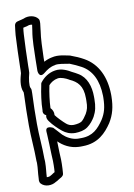

<svg xmlns="http://www.w3.org/2000/svg" viewBox="-108 -888 816 1169"><g transform="rotate(-10 299.5 -304.0)"><path d="M40 -168C40 -92 48 -22 48 50V54C49 59 49 64 49 71C49 99 44 125 43 159L42 174C42 179 44 187 48 192C71 219 115 218 142 200L152 195C153 195 154 194 155 193C165 184 194 177 194 156C195 139 197 120 197 98V71C197 59 196 45 195 30C194 3 194 -17 193 -42C222 -13 265 12 317 14H318C324 14 330 15 343 14C437 13 487 -41 524 -96C553 -143 565 -189 566 -255V-267C564 -374 525 -460 443 -506C418 -520 393 -531 365 -541C364 -541 362 -543 360 -543C331 -548 292 -561 250 -551C233 -548 215 -541 200 -533V-556C202 -614 203 -675 211 -724V-725L216 -768V-781C216 -785 215 -791 212 -795C193 -822 150 -827 121 -813L82 -803C73 -801 65 -793 63 -783C60 -763 58 -742 56 -722V-721C53 -658 50 -592 49 -525C49 -512 49 -500 48 -489C41 -463 25 -411 44 -371V-358C41 -288 40 -236 40 -168ZM90 -168C90 -236 91 -284 94 -356V-377C94 -382 92 -387 90 -390C82 -403 89 -450 97 -478C97 -480 98 -482 98 -483C99 -497 99 -511 99 -525C100 -590 103 -657 106 -718C107 -732 108 -747 110 -759L136 -765C143 -768 153 -771 166 -768L161 -732C151 -676 152 -614 150 -556C150 -532 149 -510 149 -485C149 -485 152 -435 190 -466C211 -483 232 -497 259 -501C260 -501 260 -502 261 -502C282 -507 318 -499 350 -494C376 -484 396 -474 419 -462C481 -428 514 -362 516 -267V-255C515 -195 505 -161 482 -124C448 -74 413 -36 341 -36H319C283 -38 251 -57 230 -77C216 -94 193 -116 184 -127C184 -127 136 -153 139 -110L140 -96C143 -49 143 -17 145 32C146 49 147 61 147 71V98C147 112 146 128 145 140C138 144 131 148 126 152L117 157C114 160 103 163 93 162V161C94 133 99 105 99 71C99 65 99 56 98 48C98 -28 90 -96 90 -168ZM137 -235C137 -224 145 -214 154 -211C155 -210 155 -209 155 -209C149 -194 159 -179 164 -172C181 -147 213 -117 233 -101C253 -85 278 -73 312 -73C339 -74 366 -78 388 -94C410 -110 425 -130 437 -150C454 -181 461 -211 461 -256V-271C461 -335 441 -394 391 -423C380 -430 368 -436 354 -443C334 -455 296 -476 255 -469C215 -463 183 -439 163 -413C158 -408 158 -402 156 -391C147 -350 138 -288 138 -244C137 -237 137 -237 137 -235ZM188 -248C189 -287 197 -347 205 -383C205 -384 206 -386 206 -387C219 -402 239 -415 263 -419C283 -422 312 -410 329 -400C330 -400 331 -398 332 -398C379 -377 411 -347 411 -271V-256C411 -215 406 -200 393 -176C383 -160 371 -143 359 -134H358C352 -129 333 -124 310 -123C290 -123 277 -129 265 -139C249 -152 215 -187 205 -202C207 -221 199 -237 188 -248Z"/></g></svg>

Font: Hussar Pisanka
Style: Out
Weight: 400
Designer: Robert Jablonski
Foundry: Cannot Into Space Fonts
Version: Version 1.070